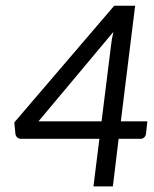

<svg xmlns="http://www.w3.org/2000/svg" viewBox="-20 -662 547 682"><path d="M30.8 0ZM409.2 -231H503.4L498.5 -186Q497.6 -179.2 492.4 -174.1Q487.3 -168.9 479 -168.9H401.4L380.9 0H312L333 -168.9H55.7Q46.4 -168.9 41 -174.1Q35.6 -179.2 34.7 -187L30.8 -227.1L385.7 -641.6H460ZM374 -497.6Q376.5 -521.5 382.8 -548.8L116.7 -231H340.8Z"/></svg>

Font: Carlito
Style: Italic
Weight: 400
Italic angle: -7°
Designer: Lukasz Dziedzic
Foundry: tyPoland Lukasz Dziedzic
Version: Version 1.104